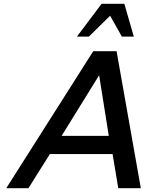

<svg xmlns="http://www.w3.org/2000/svg" viewBox="-20 -993 776 1013"><path d="M686 -800 636 -973H516L386 -800H449L561 -910L623 -800ZM723 0 595 -723H472L13 0H130L243 -180H574L604 0ZM554 -276H305L503 -596Z"/></svg>

Font: Perun Medium Italic
Style: Regular
Weight: 500
Italic angle: -12°
Foundry: Copyright (c) Stefan Peev, Context Ltd, 2016
Version: Version 1.026